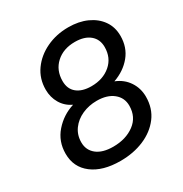

<svg xmlns="http://www.w3.org/2000/svg" viewBox="-169 -848 939 986"><g transform="rotate(-30 300.0 -355.5)"><path d="M264 9Q159 9 98 -37.5Q37 -84 37 -164Q37 -237 83 -289.5Q129 -342 196 -363Q156 -382 134.5 -418.5Q113 -455 113 -500Q113 -565 148.5 -614.5Q184 -664 243 -692Q302 -720 373 -720Q435 -720 482.5 -698.5Q530 -677 557 -638.5Q584 -600 584 -548Q584 -480 544.5 -432Q505 -384 440 -361Q488 -342 514.5 -302Q541 -262 541 -212Q541 -143 503.5 -93.5Q466 -44 403.5 -17.5Q341 9 264 9ZM326 -398Q395 -398 440 -436.5Q485 -475 485 -539Q485 -585 453 -611.5Q421 -638 365 -638Q296 -638 253 -598.5Q210 -559 210 -495Q210 -448 241 -423Q272 -398 326 -398ZM268 -73Q343 -73 393.5 -110.5Q444 -148 444 -215Q444 -262 408 -291Q372 -320 311 -320Q264 -320 224 -302Q184 -284 160 -251Q136 -218 136 -174Q136 -128 170.5 -100.5Q205 -73 268 -73Z"/></g></svg>

Font: Livvic Medium
Style: Italic
Weight: 500
Italic angle: -10°
Designer: Jacques Le Bailly, Baron von Fonthausen
Version: Version 1.001; ttfautohint (v1.8.2)